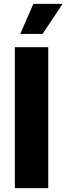

<svg xmlns="http://www.w3.org/2000/svg" viewBox="-20 -971 343 991"><path d="M229 -727.5H56.6V0H229ZM84.5 -795.9H199.7L303.2 -951.2H152.3Z"/></svg>

Font: Inter ExtraBold
Style: Regular
Weight: 800
Designer: Rasmus Andersson
Foundry: rsms
Version: Version 4.001;git-9221beed3